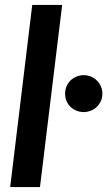

<svg xmlns="http://www.w3.org/2000/svg" viewBox="-20 -763 438 783"><path d="M21.5 0 111.5 -743H233.5L143 0ZM245.5 -381Q245.5 -396.5 251.2 -410.5Q257 -424.5 267.2 -434.5Q277.5 -444.5 291.5 -450.5Q305.5 -456.5 321.5 -456.5Q337 -456.5 351 -450.5Q365 -444.5 375.2 -434.5Q385.5 -424.5 391.5 -410.5Q397.5 -396.5 397.5 -381Q397.5 -365 391.5 -351.2Q385.5 -337.5 375.2 -327.5Q365 -317.5 351 -311.8Q337 -306 321.5 -306Q305.5 -306 291.5 -311.8Q277.5 -317.5 267.2 -327.5Q257 -337.5 251.2 -351.2Q245.5 -365 245.5 -381Z"/></svg>

Font: Lato 2
Style: Bold Italic
Weight: 700
Italic angle: -7°
Designer: Lukasz Dziedzic with Adam Twardoch and Botio Nikoltchev
Foundry: tyPoland Lukasz Dziedzic
Version: Version 2.015; 2015-08-06; http://www.latofonts.com/